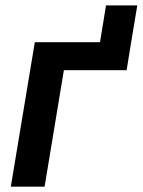

<svg xmlns="http://www.w3.org/2000/svg" viewBox="-20 -699 534 719"><path d="M354.5 -541 377 -678.7H494.1L471.2 -541ZM471.2 -541 454.1 -436H219.2L147 0H20.5L110.4 -541Z"/></svg>

Font: Inter 17pt SemiBold
Style: Italic
Weight: 600
Italic angle: -9.3988°
Version: Version 4.001;git-66647c0bb